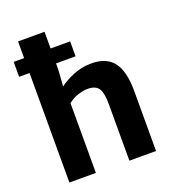

<svg xmlns="http://www.w3.org/2000/svg" viewBox="-145 -926 946 1039"><g transform="rotate(-20 328.5 -406.0)"><path d="M76.5 0V-630.5H16.5V-716.5H76.5V-812.5H229V-716.5H341.5V-630.5H229V-595L222.5 -500Q251.5 -523 299.8 -543.5Q348 -564 400 -565Q491 -567.5 533.2 -514.5Q575.5 -461.5 575.5 -345.5V0H422V-328Q422 -394 403 -419Q384 -444 337 -442.5Q316 -442 285.2 -432.5Q254.5 -423 229 -401V0Z"/></g></svg>

Font: Merriweather Sans
Style: Bold
Weight: 700
Designer: Eben Sorkin
Foundry: Eben Sorkin
Version: Version 1.008; ttfautohint (v1.7.19-72a1) -l 8 -r 50 -G 200 